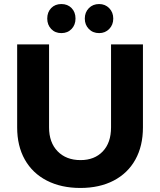

<svg xmlns="http://www.w3.org/2000/svg" viewBox="-20 -920 793 951"><path d="M379 -127Q448 -127 489 -170Q530 -213 530 -289V-700H688V-289Q688 -197 650.5 -129.5Q613 -62 543 -25.5Q473 11 378 11Q283 11 212 -25.5Q141 -62 103 -129.5Q65 -197 65 -289V-700H223V-289Q223 -214 265.5 -170.5Q308 -127 379 -127ZM354 -828Q354 -797 334.5 -776.5Q315 -756 284 -756Q253 -756 233.5 -776.5Q214 -797 214 -828Q214 -860 233.5 -880Q253 -900 284 -900Q315 -900 334.5 -880Q354 -860 354 -828ZM541 -828Q541 -797 521 -776.5Q501 -756 471 -756Q440 -756 420 -776.5Q400 -797 400 -828Q400 -859 420 -879.5Q440 -900 471 -900Q501 -900 521 -879.5Q541 -859 541 -828Z"/></svg>

Font: Gontserrat SemiBold
Style: Regular
Weight: 600
Designer: Julieta Ulanovsky
Foundry: Julieta Ulanovsky
Version: Version 6.001